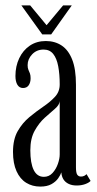

<svg xmlns="http://www.w3.org/2000/svg" viewBox="-20 -679 358 709"><path d="M128.5 10Q99.5 10 76.8 -4Q54 -18 41 -46.8Q28 -75.5 28 -118Q28 -164.5 45.5 -195Q63 -225.5 88.8 -246.8Q114.5 -268 140.2 -285.5Q166 -303 183.2 -321.8Q200.5 -340.5 200.5 -367Q200.5 -405 195 -434.2Q189.5 -463.5 176.5 -479.8Q163.5 -496 141 -496Q115.5 -496 98.8 -478.5Q82 -461 82 -438.5Q82 -427.5 85 -421Q88 -414.5 90.5 -407.8Q93 -401 93 -390Q93 -374.5 86 -364.2Q79 -354 65 -354Q51.5 -354 44.2 -366Q37 -378 37 -398.5Q37 -434.5 51 -464Q65 -493.5 90.2 -510.5Q115.5 -527.5 149 -527.5Q182.5 -527.5 207.5 -511Q232.5 -494.5 246.5 -459.2Q260.5 -424 260.5 -366V-61Q260.5 -41 265.2 -34Q270 -27 279 -27Q286.5 -27 291.8 -30Q297 -33 299.5 -36L314.5 -11Q309 -4.5 294.8 0.8Q280.5 6 263 6Q246 6 233.5 0Q221 -6 214.2 -16.8Q207.5 -27.5 206.5 -42.5Q203.5 -33 194.8 -20.5Q186 -8 170 1Q154 10 128.5 10ZM142 -26Q161 -26 174 -40.2Q187 -54.5 193.8 -74Q200.5 -93.5 200.5 -108.5V-305.5Q199.5 -291.5 182.8 -277.2Q166 -263 145 -244Q124 -225 108 -196.2Q92 -167.5 92 -124Q92 -76.5 104.5 -51.2Q117 -26 142 -26ZM136 -552 59 -659H91.5L152 -586L213 -659H245L169 -552Z"/></svg>

Font: Imbue 24pt Light
Style: Regular
Weight: 300
Designer: Tyler Finck
Foundry: Etcetera Type Company
Version: Version 1.102